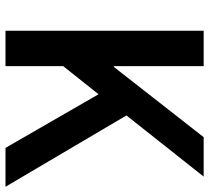

<svg xmlns="http://www.w3.org/2000/svg" viewBox="-52 -728 779 716"><g transform="rotate(90 338.0 -369.5)"><path d="M94 -739H226V-404H229L491 -739H638L410 -451L676 0H531L331 -347L226 -215V0H94Z"/></g></svg>

Font: Merged Yaku Han JP SemiBold
Style: Regular
Weight: 600
Designer: Ryoko NISHIZUKA 西塚涼子 (kana, bopomofo & ideographs); Paul D. Hunt (Latin, Greek & Cyrillic); Sandoll Communications 산돌커뮤니
Foundry: Adobe
Version: Version 2.004